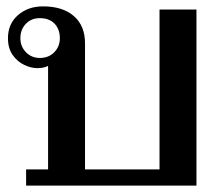

<svg xmlns="http://www.w3.org/2000/svg" viewBox="-20 -583 697 603"><path d="M115 -563Q177 -563 212 -532.5Q247 -502 247 -447V-51H481V-553H597V0H62V-51H131V-376Q117 -369 97 -369Q78 -369 56.5 -379Q35 -389 20 -410Q5 -431 5 -463Q5 -508 36.5 -535.5Q68 -563 115 -563ZM105 -401Q133 -401 150.5 -419Q168 -437 168 -463Q168 -491 151.5 -508.5Q135 -526 105 -526Q78 -526 61 -508Q44 -490 44 -463Q44 -437 61.5 -419Q79 -401 105 -401Z"/></svg>

Font: Taviraj Medium
Style: Regular
Weight: 500
Designer: Katatrad Team
Foundry: CadsonDemak
Version: Version 1.030